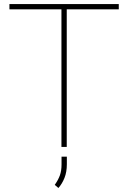

<svg xmlns="http://www.w3.org/2000/svg" viewBox="-20 -731 638 955"><path d="M570.8 -710.9V-684.6H312V0H285.6V-684.6H26.9V-710.9ZM312.5 48.3V85.9Q312.5 124.5 300.8 153.8Q289.1 183.1 270.5 204.1L252.4 188.5Q269.5 164.1 277.8 141.4Q286.1 118.7 286.1 86.9V48.3Z"/></svg>

Font: Vazirmatn UI Thin
Style: Regular
Weight: 100
Designer: Saber Rastikerdar
Foundry: Saber Rastikerdar
Version: Version 33.003